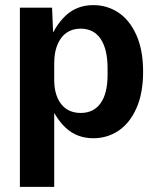

<svg xmlns="http://www.w3.org/2000/svg" viewBox="-20 -530 617 750"><path d="M57.7 -500H183.4L188.4 -380L166.8 -356Q193.4 -429 237.1 -469.5Q280.7 -510 344.7 -510Q398.4 -510 442.3 -481Q486.3 -452 512.6 -393.4Q539 -334.7 539 -250Q539 -165.3 512.6 -106.6Q486.3 -48 442.3 -19Q398.4 10 344.7 10Q280.7 10 237.1 -30.5Q193.4 -71 166.8 -144L191.8 -120V200H57.7ZM400.2 -236.8V-263.2Q400.2 -337.8 373.2 -377.9Q346.1 -418 295.4 -418Q245.9 -418 218.8 -381.2Q191.8 -344.5 191.8 -283.2V-216.8Q191.8 -158.9 218.8 -123.8Q245.9 -88.8 295.4 -88.8Q346.1 -88.8 373.2 -127.2Q400.2 -165.6 400.2 -236.8Z"/></svg>

Font: TASA Orbiter VF Text
Style: Regular
Weight: 400
Designer: Weizhong Zhang
Foundry: 本地遙控
Version: Version 1.001;Glyphs 3.2 (3192)